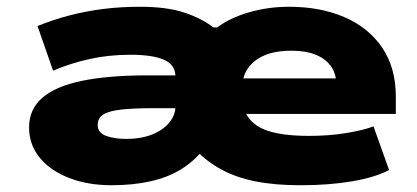

<svg xmlns="http://www.w3.org/2000/svg" viewBox="-20 -537 1234 568"><path d="M310 11Q240 11 184.5 -10.5Q129 -32 97.5 -70.5Q66 -109 66 -160Q66 -214 105.5 -248Q145 -282 223 -298Q301 -314 415 -314H533V-217H434Q377 -217 340 -213Q303 -209 286 -198.5Q269 -188 269 -167Q269 -144 294 -135Q319 -126 353 -126Q396 -126 428.5 -138.5Q461 -151 480 -173.5Q499 -196 499 -222V-311Q499 -345 465.5 -360Q432 -375 366 -375Q302 -375 245.5 -362.5Q189 -350 137 -328L91 -460Q138 -479 186 -491.5Q234 -504 285.5 -510.5Q337 -517 394 -517Q474 -517 526 -499.5Q578 -482 611 -456H623Q660 -484 716.5 -500.5Q773 -517 835 -517Q928 -517 999.5 -486Q1071 -455 1111 -395.5Q1151 -336 1151 -251V-200H655V-305H997L975 -290Q974 -321 958 -342.5Q942 -364 913 -375.5Q884 -387 842 -387Q772 -387 734.5 -357Q697 -327 697 -281V-250Q697 -193 742 -164Q787 -135 894 -135Q952 -135 1002 -143Q1052 -151 1085 -163L1131 -34Q1089 -12 1021 -0.5Q953 11 869 11Q793 11 735.5 -0.5Q678 -12 635 -35.5Q592 -59 559 -93H580Q553 -59 514.5 -35.5Q476 -12 424.5 -0.5Q373 11 310 11Z"/></svg>

Font: Nunito Sans 7pt Expanded Black
Style: Regular
Weight: 900
Width: 7
Designer: Vernon Adams
Foundry: Vernon Adams
Version: Version 3.101;gftools[0.9.27]